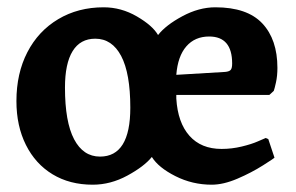

<svg xmlns="http://www.w3.org/2000/svg" viewBox="-20 -494 811 526"><path d="M708 -116 715 -113 732 -62Q732 -61 700.5 -41Q669 -21 630.5 -4.5Q592 12 560 12Q507 12 460.5 -11.5Q414 -35 396 -64Q375 -38 329 -13Q283 12 234 12Q171 12 124 -16.5Q77 -45 51 -97Q25 -149 25 -217Q25 -293 55 -351Q85 -409 139.5 -441.5Q194 -474 264 -474Q312 -474 355 -449Q398 -424 413 -398Q434 -425 479.5 -449.5Q525 -474 570 -474Q657 -474 698.5 -430Q740 -386 740 -308Q740 -286 736 -268Q732 -250 730 -245L718 -234H463V-224Q467 -158 499 -122Q531 -86 587 -86Q615 -86 642 -92.5Q669 -99 686 -106.5Q703 -114 708 -116ZM463 -289 597 -297Q608 -298 612 -302.5Q616 -307 616 -320Q616 -394 553 -394Q514 -394 490.5 -367Q467 -340 463 -289ZM337 -199Q337 -293 312 -340.5Q287 -388 241 -388Q200 -388 179 -354Q158 -320 158 -254Q158 -160 183 -112.5Q208 -65 254 -65Q337 -65 337 -199Z"/></svg>

Font: Sahitya
Style: Bold
Weight: 700
Designer: Juan Pablo del Peral
Foundry: Juan Pablo del Peral (http://www.huertatipografica.com)
Version: Version 1.001;PS 001.000;hotconv 1.0.70;makeotf.lib2.5.58329